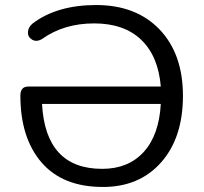

<svg xmlns="http://www.w3.org/2000/svg" viewBox="-20 -734 809 763"><path d="M389 9Q229 9 145 -88.5Q61 -186 61 -354Q61 -390 92 -390H619Q609 -511 541 -576Q473 -641 354 -641Q234 -641 147 -579Q125 -566 107.5 -576.5Q90 -587 91 -606.5Q92 -626 110 -641Q207 -714 362 -714Q521 -714 614 -617Q707 -520 707 -353Q707 -187 620.5 -89Q534 9 389 9ZM386 -63Q490 -63 551 -130Q612 -197 619 -321H147Q161 -63 386 -63Z"/></svg>

Font: Nunito
Style: Regular
Weight: 400
Designer: Vernon Adams
Foundry: Vernon Adams
Version: Version 3.602